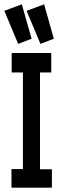

<svg xmlns="http://www.w3.org/2000/svg" viewBox="-25 -868 295 888"><path d="M28 0V-86H81V-533H29V-623H212V-533H160V-85H215V0ZM59 -665 -5 -818 76 -848 121 -689ZM162 -665 98 -818 179 -848 224 -689Z"/></svg>

Font: Inconsolata UltraCondensed ExtraBold
Style: Regular
Weight: 800
Width: 1
Monospace: yes
Designer: Raph Levien, Cyreal, Brenton Simpson
Foundry: Raph Levien, Cyreal, Google
Version: Version 3.001; ttfautohint (v1.8.2.53-6de2)